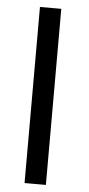

<svg xmlns="http://www.w3.org/2000/svg" viewBox="-53 -759 367 790"><g transform="rotate(5 130.5 -363.5)"><path d="M167.6 -727.3V0H79.5V-727.3Z"/></g></svg>

Font: Inter UI
Style: Regular
Weight: 400
Designer: Rasmus Andersson
Foundry: rsms
Version: Version 2.2